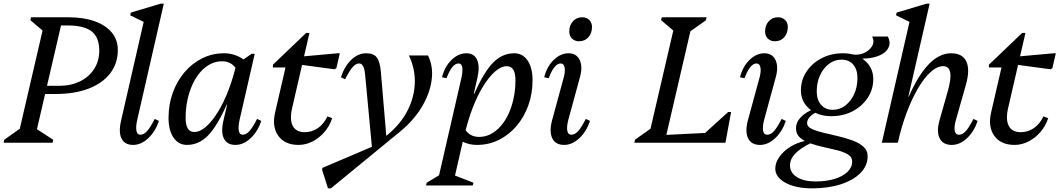

<svg xmlns="http://www.w3.org/2000/svg" viewBox="-45 -785 5830 1056"><path d="M-25 0 -21 -17 95 -99 55 -39 197 -651 221 -590 122 -674 126 -690H301L150 -39L126 -95L248 -16L244 0ZM177 -268V-313H280Q345 -313 395 -337.5Q445 -362 473 -406Q501 -450 501 -506Q501 -579 459.5 -612Q418 -645 327 -645H234V-690H331Q415 -690 476 -668Q537 -646 570 -606Q603 -566 603 -510Q603 -436 561 -381.5Q519 -327 442 -297.5Q365 -268 259 -268Z M687 12Q641 12 623.5 -23Q606 -58 621 -122L751 -690L775 -650L671 -701L675 -716L839 -765H856L710 -127Q701 -87 705.5 -65.5Q710 -44 726 -44Q746 -44 764 -64Q782 -84 806 -131L829 -120Q810 -62 770.5 -25Q731 12 687 12Z M983 12Q937 12 909.5 -28Q882 -68 882 -136Q882 -211 905.5 -275.5Q929 -340 970.5 -388.5Q1012 -437 1067.5 -464.5Q1123 -492 1187 -492Q1222 -492 1253.5 -480Q1285 -468 1312 -444L1279 -296Q1279 -369 1252.5 -408.5Q1226 -448 1176 -448Q1142 -448 1112 -432.5Q1082 -417 1057 -388.5Q1032 -360 1014 -321Q996 -282 986 -235.5Q976 -189 976 -136Q976 -59 1024 -59Q1055 -59 1088.5 -88.5Q1122 -118 1154 -170Q1186 -222 1212.5 -291.5Q1239 -361 1257 -441H1303L1252 -210H1202Q1149 -90 1098.5 -39Q1048 12 983 12ZM1250 12Q1204 12 1186.5 -23Q1169 -58 1184 -122L1257 -441H1269L1339 -489H1356L1273 -127Q1264 -87 1268.5 -65.5Q1273 -44 1289 -44Q1309 -44 1327 -64Q1345 -84 1369 -131L1392 -120Q1373 -62 1333.5 -25Q1294 12 1250 12Z M1597 12Q1522 12 1486 -37.5Q1450 -87 1468 -166L1538 -469L1568 -414H1456V-429L1639 -604H1657L1562 -192Q1547 -128 1565 -93Q1583 -58 1631 -58Q1671 -58 1703.5 -80.5Q1736 -103 1756 -145L1782 -135Q1768 -92 1739.5 -59Q1711 -26 1674 -7Q1637 12 1597 12ZM1795 -404 1571 -434 1580 -471 1812 -492H1824L1805 -410Z M1759 251 1726 147 1729 138 2011 18 2020 13 2094 -50Q2162 -108 2198 -180Q2234 -252 2236.5 -329Q2239 -406 2204 -480H2309Q2339 -419 2329 -344.5Q2319 -270 2274.5 -196Q2230 -122 2154 -60L1775 251ZM2002 39 1963 -376Q1960 -406 1952 -421Q1944 -436 1930 -436Q1912 -436 1894.5 -416Q1877 -396 1853 -349L1830 -360Q1850 -421 1887.5 -456.5Q1925 -492 1969 -492Q2010 -492 2027.5 -469Q2045 -446 2050 -387L2081 -21Z M2298 235 2302 220 2403 159 2365 200 2492 -353Q2501 -393 2497.5 -414.5Q2494 -436 2477 -436Q2441 -436 2411 -355L2386 -360Q2401 -419 2438.5 -455.5Q2476 -492 2520 -492Q2563 -492 2579 -456Q2595 -420 2581 -358L2453 200L2426 168L2559 220L2555 235ZM2579 12Q2544 12 2512.5 0Q2481 -12 2454 -36L2487 -184Q2487 -111 2514 -71.5Q2541 -32 2590 -32Q2624 -32 2654 -47.5Q2684 -63 2709 -91.5Q2734 -120 2752 -159Q2770 -198 2780 -245Q2790 -292 2790 -344Q2790 -421 2742 -421Q2711 -421 2677.5 -391.5Q2644 -362 2612 -310Q2580 -258 2553.5 -188.5Q2527 -119 2509 -39H2463L2514 -270H2564Q2617 -390 2667.5 -441Q2718 -492 2783 -492Q2830 -492 2857 -452Q2884 -412 2884 -344Q2884 -269 2860.5 -204.5Q2837 -140 2795.5 -91.5Q2754 -43 2698.5 -15.5Q2643 12 2579 12Z M3058 12Q3010 12 2992.5 -24.5Q2975 -61 2991 -122L3054 -353Q3065 -391 3060.5 -413.5Q3056 -436 3039 -436Q3003 -436 2973 -355L2948 -360Q2963 -419 3000.5 -455.5Q3038 -492 3082 -492Q3126 -492 3143.5 -454.5Q3161 -417 3144 -358L3081 -127Q3071 -89 3075 -66.5Q3079 -44 3097 -44Q3117 -44 3135 -64Q3153 -84 3177 -131L3200 -120Q3181 -62 3141.5 -25Q3102 12 3058 12ZM3140 -558Q3116 -558 3101 -573Q3086 -588 3086 -611Q3086 -646 3106 -668Q3126 -690 3157 -690Q3181 -690 3196 -675Q3211 -660 3211 -637Q3211 -603 3191.5 -580.5Q3172 -558 3140 -558Z M3444 0 3448 -17 3564 -99 3524 -39 3666 -651 3690 -590 3591 -674 3595 -690H3841L3837 -673L3721 -591L3761 -651L3610 0ZM3607 0 3617 -43 3938 -59 3924 0ZM3809 0 3819 -41 3960 -169H3976L3945 0Z M4135 12Q4087 12 4069.5 -24.5Q4052 -61 4068 -122L4131 -353Q4142 -391 4137.5 -413.5Q4133 -436 4116 -436Q4080 -436 4050 -355L4025 -360Q4040 -419 4077.5 -455.5Q4115 -492 4159 -492Q4203 -492 4220.5 -454.5Q4238 -417 4221 -358L4158 -127Q4148 -89 4152 -66.5Q4156 -44 4174 -44Q4194 -44 4212 -64Q4230 -84 4254 -131L4277 -120Q4258 -62 4218.5 -25Q4179 12 4135 12ZM4217 -558Q4193 -558 4178 -573Q4163 -588 4163 -611Q4163 -646 4183 -668Q4203 -690 4234 -690Q4258 -690 4273 -675Q4288 -660 4288 -637Q4288 -603 4268.5 -580.5Q4249 -558 4217 -558Z M4420 251Q4361 251 4315.5 237Q4270 223 4244.5 198.5Q4219 174 4219 143Q4219 110 4241 78.5Q4263 47 4300 23.5Q4337 0 4383 -10V-18H4418V0Q4357 30 4328.5 60Q4300 90 4300 125Q4300 165 4338 189Q4376 213 4441 213Q4500 213 4545.5 199Q4591 185 4616.5 160Q4642 135 4642 103Q4642 79 4619.5 65Q4597 51 4562 42Q4527 33 4487.5 24.5Q4448 16 4413 4Q4378 -8 4355.5 -27.5Q4333 -47 4333 -79Q4333 -113 4360 -141Q4387 -169 4437 -188L4457 -172Q4428 -162 4411 -144.5Q4394 -127 4394 -108Q4394 -89 4418 -77Q4442 -65 4480 -56Q4518 -47 4560.5 -37Q4603 -27 4641 -13.5Q4679 0 4703 21Q4727 42 4727 75Q4727 126 4688 166Q4649 206 4579.5 228.5Q4510 251 4420 251ZM4527 -146Q4454 -146 4407 -186Q4360 -226 4360 -288Q4360 -345 4391 -391.5Q4422 -438 4474.5 -465Q4527 -492 4591 -492Q4665 -492 4711.5 -452Q4758 -412 4758 -350Q4758 -293 4727 -246.5Q4696 -200 4644 -173Q4592 -146 4527 -146ZM4535 -181Q4573 -181 4604 -204.5Q4635 -228 4653 -267.5Q4671 -307 4671 -356Q4671 -403 4647.5 -430Q4624 -457 4583 -457Q4545 -457 4514 -433.5Q4483 -410 4465 -370.5Q4447 -331 4447 -282Q4447 -236 4471 -208.5Q4495 -181 4535 -181ZM4642 -454 4643 -486Q4676 -480 4706 -493Q4736 -506 4751 -530.5Q4766 -555 4752 -584H4838Q4852 -557 4846 -534.5Q4840 -512 4819.5 -496Q4799 -480 4768 -471.5Q4737 -463 4700 -463V-454Z M4805 0 4963 -690 4987 -650 4883 -701 4887 -716 5051 -765H5068L4893 0ZM5190 12Q5141 12 5123 -24.5Q5105 -61 5122 -122L5169 -288Q5206 -421 5142 -421Q5109 -421 5073.5 -389Q5038 -357 5004 -299Q4970 -241 4941.5 -165Q4913 -89 4893 0H4847L4916 -253H4953Q5058 -492 5186 -492Q5249 -492 5270 -446.5Q5291 -401 5267 -317L5213 -127Q5202 -89 5206 -66.5Q5210 -44 5229 -44Q5249 -44 5267 -64Q5285 -84 5309 -131L5332 -120Q5313 -62 5273.5 -25Q5234 12 5190 12Z M5535 12Q5460 12 5424 -37.5Q5388 -87 5406 -166L5476 -469L5506 -414H5394V-429L5577 -604H5595L5500 -192Q5485 -128 5503 -93Q5521 -58 5569 -58Q5609 -58 5641.5 -80.5Q5674 -103 5694 -145L5720 -135Q5706 -92 5677.5 -59Q5649 -26 5612 -7Q5575 12 5535 12ZM5733 -404 5509 -434 5518 -471 5750 -492H5762L5743 -410Z"/></svg>

Font: Platypi Light
Style: Italic
Weight: 300
Italic angle: -13°
Designer: David Sargent
Foundry: Bolt Cutter Type
Version: Version 1.200